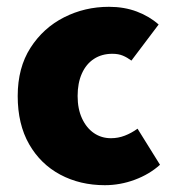

<svg xmlns="http://www.w3.org/2000/svg" viewBox="-20 -532 512 564"><path d="M288 12Q215 12 157 -19Q99 -50 65.5 -108.5Q32 -167 32 -250Q32 -333 69.5 -391.5Q107 -450 168 -481Q229 -512 300 -512Q345 -512 382 -498Q419 -484 446 -460L366 -354Q354 -363 341 -368.5Q328 -374 310 -374Q279 -374 256 -359Q233 -344 220.5 -316Q208 -288 208 -250Q208 -212 221 -184Q234 -156 256 -141Q278 -126 306 -126Q327 -126 346.5 -133.5Q366 -141 384 -154L450 -48Q419 -20 376 -4Q333 12 288 12Z"/></svg>

Font: Mada Black
Style: Regular
Weight: 900
Designer: Khaled Hosny
Version: Version 1.5